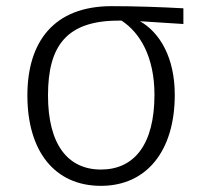

<svg xmlns="http://www.w3.org/2000/svg" viewBox="-20 -592 663 624"><path d="M576 -565C505 -569 419 -572 343 -572C154 -572 69 -455 69 -282C69 -100 158 12 308 12C457 12 548 -102 548 -284C548 -404 500 -486 435 -523L576 -514ZM482 -284C482 -122 416 -41 308 -41C200 -41 136 -123 136 -282C136 -444 197 -526 369 -525H375C435 -486 482 -407 482 -284Z"/></svg>

Font: Glow Sans SC Normal
Style: Regular
Weight: 400
Designer: Ryoko NISHIZUKA (kana, bopomofo & ideographs); Paul D. Hunt (Latin, Greek & Cyrillic); Sandoll Communications, Soo-young
Version: Version 0.93